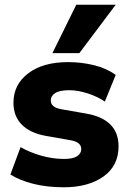

<svg xmlns="http://www.w3.org/2000/svg" viewBox="-20 -782 546 813"><path d="M250 11Q179 11 121.5 -3.5Q64 -18 24 -43L67 -159Q105 -137 154 -123Q203 -109 251 -109Q289 -109 306.5 -120.5Q324 -132 324 -151Q324 -180 280 -188L172 -207Q107 -219 72 -254.5Q37 -290 37 -347Q37 -424 99.5 -471.5Q162 -519 268 -519Q325 -519 378 -506Q431 -493 470 -465L424 -352Q393 -373 351.5 -386.5Q310 -400 274 -400Q231 -400 213 -387.5Q195 -375 195 -357Q195 -328 237 -320L345 -301Q411 -290 446.5 -255.5Q482 -221 482 -162Q482 -80 418 -34.5Q354 11 250 11ZM202 -557 303 -762H470L316 -557Z"/></svg>

Font: Mulish Black
Style: Regular
Weight: 900
Designer: Vernon Adams
Foundry: Vernon Adams
Version: Version 3.603; ttfautohint (v1.8.3)